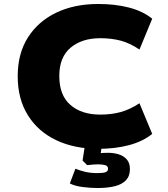

<svg xmlns="http://www.w3.org/2000/svg" viewBox="-20 -736 843 965"><path d="M474 12Q354 12 262.5 -31.5Q171 -75 120 -157Q69 -239 69 -353Q69 -467 120.5 -548Q172 -629 263 -672.5Q354 -716 474 -716Q559 -716 628.5 -698Q698 -680 745 -642L681 -487Q632 -520 585.5 -532Q539 -544 484 -544Q392 -544 335 -496.5Q278 -449 278 -354Q278 -257 334 -208.5Q390 -160 484 -160Q539 -160 585.5 -172.5Q632 -185 681 -217L745 -63Q698 -25 628.5 -6.5Q559 12 474 12ZM470 209Q435 209 395.5 204Q356 199 331 186L359 112Q381 121 408 127.5Q435 134 470 134Q498 134 510.5 129.5Q523 125 523 112Q523 98 508.5 94Q494 90 473 90Q465 90 448 91Q431 92 418 94L395 71L409 -20H494L482 65L444 41Q458 36 479.5 34Q501 32 524 32Q551 32 576 39.5Q601 47 617 65Q633 83 633 114Q633 149 613 170Q593 191 556.5 200Q520 209 470 209Z"/></svg>

Font: Nunito Sans 7pt SemiExpanded Black
Style: Regular
Weight: 900
Width: 6
Designer: Vernon Adams
Foundry: Vernon Adams
Version: Version 3.101;gftools[0.9.27]